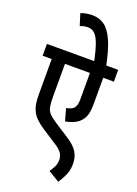

<svg xmlns="http://www.w3.org/2000/svg" viewBox="-196 -972 880 1236"><g transform="rotate(20 244.0 -354.5)"><path d="M488 -541H415V-366Q415 -319 408 -292Q401 -265 384 -245Q353 -206 280 -193L257 -276Q292 -283 307 -298Q316 -309 320 -323Q324 -337 324 -366V-541H153V-317Q153 -274 157.5 -248.5Q162 -223 178.5 -205Q195 -187 229 -165L328 -101Q381 -67 401.5 -32.5Q422 2 422 47Q422 90 407 123.5Q392 157 372 187L295 141Q309 122 319.5 100.5Q330 79 330 53Q330 29 317 8Q304 -13 262 -39L171 -98Q139 -119 116.5 -140Q94 -161 82 -186Q71 -208 66.5 -234Q62 -260 62 -305V-541H0V-622H488ZM326 -615Q310 -689 294.5 -732.5Q279 -776 259.5 -794.5Q240 -813 213 -813Q197 -813 184 -810Q171 -807 159 -802L134 -882Q173 -896 212 -896Q260 -896 295.5 -871Q331 -846 358.5 -785Q386 -724 408 -615Z"/></g></svg>

Font: Noto Sans Condensed Medium
Style: Italic
Weight: 500
Width: 3
Italic angle: -12°
Designer: Monotype Design Team
Foundry: Monotype Imaging Inc.
Version: Version 2.013; ttfautohint (v1.8.4.7-5d5b)